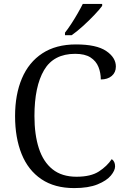

<svg xmlns="http://www.w3.org/2000/svg" viewBox="-20 -951 647 981"><path d="M359 10Q259 10 191.5 -35.5Q124 -81 90.5 -164Q57 -247 57 -358Q57 -468 92 -550.5Q127 -633 196.5 -678.5Q266 -724 368 -724Q473 -724 522.5 -690.5Q572 -657 572 -611Q572 -581 551 -563Q530 -545 495 -545Q495 -579 483 -609Q471 -639 442.5 -657.5Q414 -676 364 -676Q254 -676 205 -592.5Q156 -509 156 -358Q156 -263 178.5 -193.5Q201 -124 248.5 -86Q296 -48 371 -48Q444 -48 485.5 -75Q527 -102 551 -138Q568 -126 568 -101Q568 -80 546.5 -54Q525 -28 478.5 -9Q432 10 359 10ZM312 -784Q327 -803 344 -829Q361 -855 376.5 -882Q392 -909 403 -931H502V-921Q490 -904 462.5 -875Q435 -846 403.5 -817.5Q372 -789 346 -771H312Z"/></svg>

Font: Noto Serif Hentaigana
Style: Regular
Weight: 400
Designer: Kazuhiro Yamada
Foundry: nipponia
Version: Version 1.000; ttfautohint (v1.8.4.7-5d5b)